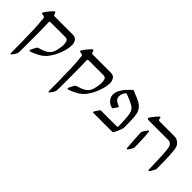

<svg xmlns="http://www.w3.org/2000/svg" viewBox="67 -1302 2275 2275"><g transform="rotate(45 1205.0 -164.0)"><path d="M140.1 200.2Q131.8 200.2 131.8 191.9Q130.4 100.1 129.6 2.4Q128.9 -95.2 125.5 -192.6Q122.1 -290 111.3 -379.9Q109.9 -389.2 100.3 -393.3Q90.8 -397.5 80.1 -398.7Q69.3 -399.9 64.9 -400.9Q56.6 -402.8 56.6 -409.2Q56.6 -413.6 60.1 -419.9Q80.1 -452.6 105 -481.7Q129.9 -510.7 141.1 -521.5Q147.5 -527.8 153.8 -527.8Q164.6 -527.8 167 -516.1Q170.9 -503.9 174.3 -493.9Q177.7 -483.9 196.3 -483.9H497.1Q538.6 -483.9 558.1 -455.3Q577.6 -426.8 577.6 -392.1Q577.6 -343.3 563.7 -295.4Q549.8 -247.6 535.2 -214.4Q512.2 -160.6 477.8 -113.5Q443.4 -66.4 393.1 -36.1Q378.9 -27.8 354.2 -15.6Q329.6 -3.4 306.9 5.9Q284.2 15.1 275.4 15.1Q264.2 15.1 264.2 5.4Q264.2 1 272 -14.4Q279.8 -29.8 288.3 -45.7Q296.9 -61.5 299.8 -66.9Q304.2 -73.2 307.4 -76.9Q310.5 -80.6 317.4 -82.5Q353 -93.3 386 -106Q418.9 -118.7 444.6 -140.6Q470.2 -162.6 483.9 -200.2Q489.7 -215.8 497.3 -253.7Q504.9 -291.5 504.9 -325.7Q504.9 -353 495.8 -377Q486.8 -400.9 455.1 -400.9H202.1Q197.8 -400.9 193.4 -396.5Q189 -392.1 189 -386.7Q191.9 -326.2 192.4 -265.4Q192.9 -204.6 192.9 -168.9Q192.9 -134.8 193.1 -109.4Q193.4 -84 193.4 -44.4Q193.4 3.9 193.1 50Q192.9 96.2 191.9 116.2Q191.9 117.7 190.7 123.5Q189.5 129.4 186.5 136.2Q180.2 151.4 168.2 168.9Q156.2 186.5 147.9 196.3Q145 200.2 140.1 200.2Z M777.3 200.2Q769 200.2 769 191.9Q767.6 100.1 766.8 2.4Q766.1 -95.2 762.7 -192.6Q759.3 -290 748.5 -379.9Q747.1 -389.2 737.5 -393.3Q728 -397.5 717.3 -398.7Q706.5 -399.9 702.1 -400.9Q693.8 -402.8 693.8 -409.2Q693.8 -413.6 697.3 -419.9Q717.3 -452.6 742.2 -481.7Q767.1 -510.7 778.3 -521.5Q784.7 -527.8 791 -527.8Q801.8 -527.8 804.2 -516.1Q808.1 -503.9 811.5 -493.9Q814.9 -483.9 833.5 -483.9H1134.3Q1175.8 -483.9 1195.3 -455.3Q1214.8 -426.8 1214.8 -392.1Q1214.8 -343.3 1200.9 -295.4Q1187 -247.6 1172.4 -214.4Q1149.4 -160.6 1115 -113.5Q1080.6 -66.4 1030.3 -36.1Q1016.1 -27.8 991.5 -15.6Q966.8 -3.4 944.1 5.9Q921.4 15.1 912.6 15.1Q901.4 15.1 901.4 5.4Q901.4 1 909.2 -14.4Q917 -29.8 925.5 -45.7Q934.1 -61.5 937 -66.9Q941.4 -73.2 944.6 -76.9Q947.8 -80.6 954.6 -82.5Q990.2 -93.3 1023.2 -106Q1056.2 -118.7 1081.8 -140.6Q1107.4 -162.6 1121.1 -200.2Q1127 -215.8 1134.5 -253.7Q1142.1 -291.5 1142.1 -325.7Q1142.1 -353 1133.1 -377Q1124 -400.9 1092.3 -400.9H839.4Q835 -400.9 830.6 -396.5Q826.2 -392.1 826.2 -386.7Q829.1 -326.2 829.6 -265.4Q830.1 -204.6 830.1 -168.9Q830.1 -134.8 830.3 -109.4Q830.6 -84 830.6 -44.4Q830.6 3.9 830.3 50Q830.1 96.2 829.1 116.2Q829.1 117.7 827.9 123.5Q826.7 129.4 823.7 136.2Q817.4 151.4 805.4 168.9Q793.5 186.5 785.2 196.3Q782.2 200.2 777.3 200.2Z M1324.7 0Q1313.5 0 1313.5 -8.8Q1313.5 -12.7 1317.4 -19Q1324.7 -31.2 1334.7 -46.1Q1344.7 -61 1355 -75.2Q1362.3 -83.5 1370.1 -83.5H1629.9Q1635.3 -83.5 1641.4 -87.2Q1647.5 -90.8 1647.5 -98.6Q1647 -112.8 1646.2 -138.4Q1645.5 -164.1 1644 -193.6Q1642.6 -223.1 1640.1 -249.8Q1637.7 -276.4 1634.8 -292.5Q1631.8 -305.2 1625.7 -323.7Q1619.6 -342.3 1602.1 -361.3Q1590.8 -373.5 1566.7 -387Q1542.5 -400.4 1511.7 -413.3Q1481 -426.3 1450.7 -437.5Q1447.3 -439 1444.8 -439.2Q1442.4 -439.5 1439.9 -439.5Q1432.6 -439.5 1427.7 -433.1Q1414.1 -415 1406.5 -396.7Q1398.9 -378.4 1398.9 -353.5Q1398.9 -317.9 1424.8 -298.6Q1450.7 -279.3 1480.5 -268.6Q1486.3 -267.6 1486.3 -261.7Q1486.3 -260.3 1484.4 -256.3Q1476.6 -240.7 1465.1 -225.3Q1453.6 -210 1446.3 -200.2Q1442.9 -197.8 1439.9 -197.8Q1439 -197.8 1438 -198.2Q1437 -198.7 1436 -198.7Q1390.1 -209.5 1361.8 -243.4Q1333.5 -277.3 1333.5 -315.9Q1333.5 -358.9 1353.8 -396.2Q1374 -433.6 1403.1 -464.8Q1432.1 -496.1 1458.5 -521Q1466.3 -527.8 1470.2 -527.8Q1472.2 -527.8 1475.3 -526.1Q1478.5 -524.4 1481.9 -523.4Q1528.3 -504.9 1570.6 -486.6Q1612.8 -468.3 1633.8 -451.7Q1657.7 -432.1 1673.6 -405.5Q1689.5 -378.9 1692.9 -358.9Q1701.2 -316.9 1703.1 -259.3Q1705.1 -201.7 1705.1 -154.8Q1705.1 -137.2 1703.6 -126.2Q1702.1 -115.2 1696.3 -101.1Q1689 -81.5 1680.4 -59.6Q1671.9 -37.6 1654.8 -10.7Q1649.4 -2.9 1644.8 -1.5Q1640.1 0 1624.5 0Z M2272.5 22.5Q2263.7 22.5 2263.7 12.2Q2261.7 -45.9 2259.8 -110.6Q2257.8 -175.3 2254.6 -233.6Q2251.5 -292 2245.6 -330.1Q2244.1 -341.8 2238.3 -358.6Q2232.4 -375.5 2217.8 -388.2Q2203.1 -400.9 2174.3 -400.9H1859.4Q1826.2 -400.9 1826.2 -417.5Q1826.2 -422.9 1829.6 -427.7Q1836.9 -439 1851.6 -457.8Q1866.2 -476.6 1881.6 -495.1Q1897 -513.7 1907.2 -522.5Q1913.6 -527.8 1916.5 -527.8Q1924.3 -527.8 1926.8 -517.1Q1927.7 -511.2 1929 -502.4Q1930.2 -493.7 1935.5 -489.3Q1939.9 -485.4 1947.5 -484.6Q1955.1 -483.9 1960.9 -483.9H2189.5Q2206.1 -483.9 2224.9 -480.7Q2243.7 -477.5 2264.6 -460.9Q2287.6 -444.3 2297.9 -420.7Q2308.1 -397 2311.5 -367.7Q2316.4 -327.1 2318.8 -275.9Q2321.3 -224.6 2322.3 -171.1Q2323.2 -117.7 2323.2 -69.3Q2323.2 -63 2322.8 -58.8Q2322.3 -54.7 2319.8 -48.3Q2317.4 -42 2309.3 -27.6Q2301.3 -13.2 2293 0.5Q2284.7 14.2 2279.8 19Q2276.4 22.5 2272.5 22.5ZM1908.2 22.5Q1901.9 22.5 1900.4 12.2Q1897.9 -23.4 1895.3 -62.5Q1892.6 -101.6 1890.1 -136.5Q1887.7 -171.4 1886.2 -195.6Q1884.8 -219.7 1884.8 -225.6Q1884.8 -242.7 1888.2 -249.5Q1895 -262.7 1907 -280.5Q1918.9 -298.3 1933.1 -314.9Q1935.5 -317.4 1938 -317.4Q1945.3 -317.4 1946.8 -306.2Q1949.2 -292.5 1950.9 -266.1Q1952.6 -239.7 1954.1 -207.8Q1955.6 -175.8 1956.5 -144.8Q1957.5 -113.8 1958 -90.3Q1958.5 -66.9 1958.5 -58.6Q1958.5 -49.8 1954.1 -40Q1946.3 -24.4 1937.5 -10.3Q1928.7 3.9 1918.9 16.6Q1914.6 22.5 1908.2 22.5Z"/></g></svg>

Font: David Libre
Style: Regular
Weight: 400
Designer: Ismar David, J. Victor Gaultney, Annie Olsen and Meir Sadan
Foundry: Monotype Imaging Inc. & SIL International
Version: Version 1.100; ttfautohint (v1.8.4.7-5d5b)